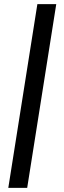

<svg xmlns="http://www.w3.org/2000/svg" viewBox="-20 -725 308 925"><path d="M20 180 160 -705H251L111 180Z"/></svg>

Font: Mulish Medium
Style: Italic
Weight: 500
Italic angle: -9°
Designer: Vernon Adams
Foundry: Vernon Adams
Version: Version 3.603; ttfautohint (v1.8.3)